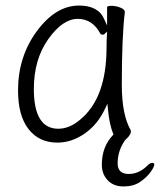

<svg xmlns="http://www.w3.org/2000/svg" viewBox="-20 -501 576 692"><path d="M347 93Q347 28 387 -14L389 -16Q374 -52 369 -108L367 -127L359 -110Q332 -52 285 -19.5Q238 13 187 13Q121 13 83 -35.5Q45 -84 45 -175Q45 -297 113 -389Q181 -481 265 -481Q335 -481 356 -431L366 -409V-475Q366 -480 382 -480Q398 -480 414 -473.5Q430 -467 430 -458Q419 -368 419 -195Q419 -88 451 -32Q452 -29 451.5 -24Q451 -19 443 -8Q436 -1 432 3L431 4Q404 42 404 88Q404 126 444 126Q480 126 510 97Q520 86 529 86Q536 86 536 92Q536 101 522 120Q508 139 484.5 155Q461 171 425 171Q389 171 368 148.5Q347 126 347 93ZM268 -69Q364 -147 364 -330Q364 -355 366 -387L356 -378Q355 -376 350 -376Q345 -376 342 -379Q314 -433 260 -433Q206 -433 154 -360Q102 -287 102 -180Q102 -37 190 -37Q230 -37 268 -69Z"/></svg>

Font: Moon Stars Kai T HW Light
Style: Regular
Weight: 300
Designer: GuiWonder
Version: Version 1.101